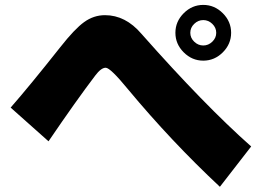

<svg xmlns="http://www.w3.org/2000/svg" viewBox="-20 -754 1040 767"><path d="M22.5 -324.2Q98.6 -411.1 220.7 -565.4Q278.3 -638.7 316.4 -666Q354.5 -693.4 399.4 -693.4Q481.4 -693.4 544.9 -619.1Q796.9 -334 983.4 -168.9L858.4 -7.8Q665 -188.5 491.2 -397.5Q420.9 -483.4 402.3 -483.4Q383.8 -483.4 360.4 -452.1Q286.1 -354.5 173.8 -189.5ZM713.9 -544.9Q680.7 -578.1 680.7 -623Q680.7 -668 713.9 -701.2Q747.1 -734.4 792 -734.4Q836.9 -734.4 870.1 -701.2Q903.3 -668 903.3 -623Q903.3 -578.1 870.1 -544.9Q836.9 -511.7 792 -511.7Q747.1 -511.7 713.9 -544.9ZM755.9 -658.7Q740.2 -643.6 740.2 -623Q740.2 -602.5 755.9 -587.4Q771.5 -572.3 792 -572.3Q812.5 -572.3 828.1 -587.4Q843.8 -602.5 843.8 -623Q843.8 -643.6 828.1 -658.7Q812.5 -673.8 792 -673.8Q771.5 -673.8 755.9 -658.7Z"/></svg>

Font: GenEi M Gothic v2 Black
Style: Regular
Weight: 900
Version: Version 2.0